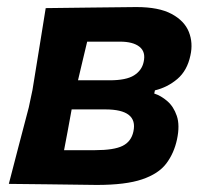

<svg xmlns="http://www.w3.org/2000/svg" viewBox="-20 -521 585 544"><path d="M5 0Q19.5 -55 32.2 -104.8Q45 -154.5 61.5 -216.5L72 -266Q83.5 -337 92.2 -390.5Q101 -444 109.5 -498Q161 -498.5 230.5 -499.5Q300 -500.5 366.5 -501Q430 -501 466.2 -481.5Q502.5 -462 515 -430.8Q527.5 -399.5 519.5 -364Q510.5 -321 482.5 -297.2Q454.5 -273.5 419 -265L417 -256Q436 -250 454 -234.5Q472 -219 481 -192.5Q490 -166 481.5 -126Q473 -86.5 451 -57.5Q429 -28.5 382.5 -12.8Q336 3 254 3Q178.5 2 115.2 1.2Q52 0.5 5 0ZM227 -403Q219.5 -371.5 213.2 -345.2Q207 -319 201 -293.5H291Q337.5 -293.5 359.8 -307.5Q382 -321.5 387 -345.5Q393.5 -374 375.2 -388.5Q357 -403 320 -403ZM161.5 -95.5H249Q303 -95.5 327.5 -107.8Q352 -120 358 -148.5Q371.5 -211 278.5 -211H183Q176.5 -175.5 171.5 -148.2Q166.5 -121 161.5 -95.5Z"/></svg>

Font: Commissioner Loud SemiBold
Style: Italic
Weight: 600
Italic angle: -12°
Designer: Kostas Bartsokas
Foundry: Kostas Bartsokas
Version: Version 1.000; ttfautohint (v1.8.3)